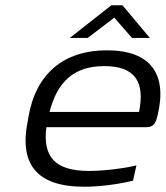

<svg xmlns="http://www.w3.org/2000/svg" viewBox="-20 -700 629 729"><path d="M579 -265C615 -417 554 -509 386 -509C223 -509 116 -421 88 -256L86 -244C52 -80 115 9 300 9C355 9 423 1 485 -14L498 -72C444 -59 368 -51 318 -51C189 -51 142 -104 156 -217H532C563 -217 571 -229 579 -265ZM168 -275C198 -391 262 -449 376 -449C493 -449 531 -389 508 -275ZM245 -556H313L414 -633L481 -556H549L445 -680H403Z"/></svg>

Font: LT Wave Light
Style: Italic
Weight: 300
Designer: Daniel Lyons
Version: Version 2.5 (Glyphs App)